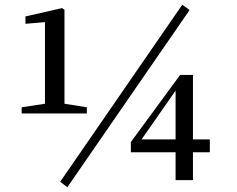

<svg xmlns="http://www.w3.org/2000/svg" viewBox="-20 -757 996 807"><path d="M777 -715 746 -737 233 7 263 30ZM791 0V-117H862V-171H791V-442H737L530 -160V-117H718V0ZM718 -376V-171H575ZM345 -280V-306L251 -321V-716L241 -723L87 -688V-657L169 -664V-321L71 -306V-280Z"/></svg>

Font: AllPunType SemiBold
Style: Regular
Weight: 600
Version: 1.0